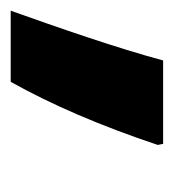

<svg xmlns="http://www.w3.org/2000/svg" viewBox="-62 -183 325 359"><g transform="rotate(90 100.5 -3.5)"><path d="M-59 139H74C116 64 156 -28 192 -136L190 -146H34C11 -60 -28 52 -59 139Z"/></g></svg>

Font: Noto Sans ExtraCondensed Black
Style: Italic
Weight: 900
Width: 2
Italic angle: -12°
Designer: Monotype Design Team
Foundry: Monotype Imaging Inc.
Version: Version 2.013